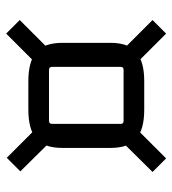

<svg xmlns="http://www.w3.org/2000/svg" viewBox="12 -623 559 623"><g transform="rotate(-90 291.5 -311.5)"><path d="M376 -432H211Q201 -432 201 -422V-199Q201 -190 211 -190H376Q386 -190 386 -199V-422Q386 -432 376 -432ZM123 -233V-388Q123 -449 153.5 -474Q184 -499 247 -499H340Q402 -499 433 -474Q464 -449 464 -388V-233Q464 -173 433 -148Q402 -123 340 -123H247Q184 -123 153.5 -148Q123 -173 123 -233ZM404 -481 494 -571 538 -527 448 -437ZM45 -96 134 -186 179 -142 89 -52ZM448 -186 538 -96 494 -52 404 -142ZM91 -569 179 -481 134 -437 47 -525Z"/></g></svg>

Font: Gemunu Libre ExtraLight
Style: Regular
Weight: 400
Version: Version 1.100